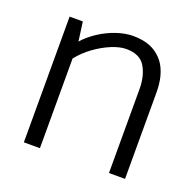

<svg xmlns="http://www.w3.org/2000/svg" viewBox="-95 -597 706 696"><g transform="rotate(20 258.0 -249.0)"><path d="M127 0V-346Q150 -375 180.5 -397Q211 -419 242.5 -432Q274 -445 299 -445Q352 -445 372.5 -410Q393 -375 393 -325V-1H455V-337Q455 -384 439.5 -420Q424 -456 391 -477Q358 -498 306 -498Q276 -498 242 -486.5Q208 -475 177.5 -455Q147 -435 126 -411L116 -485H65V0Z"/></g></svg>

Font: Catamaran Thin Light
Style: Regular
Weight: 300
Version: Version 2.000